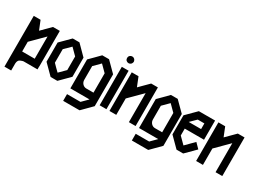

<svg xmlns="http://www.w3.org/2000/svg" viewBox="-45 -1250 2706 2031"><g transform="rotate(30 1308.0 -234.0)"><path d="M339.8 -470.7V-36.1H338.9V0H168Q157.2 1 131.8 11.7Q106.4 22.5 103.5 61.5V149.4H21.5V-470.7H104.5L148.4 -362.3L256.8 -470.7ZM256.8 -354.5Q206.1 -302.7 103.5 -201.2V-83H256.8Z M698.2 -117.2 639.6 -58.6 581.1 0H499Q469.7 -30.3 439.5 -59.6L380.9 -118.2V-352.5L439.5 -411.1L498 -469.7H580.1Q619.1 -429.7 697.3 -351.6H698.2ZM615.2 -151.4V-317.4L539.1 -393.6Q513.7 -368.2 462.9 -318.4V-153.3L501 -114.3L540 -76.2Z M1057.6 34.2Q1018.6 73.2 940.4 152.3L938.5 151.4V152.3H740.2V70.3H904.3L974.6 0H740.2V-353.5L798.8 -412.1L857.4 -471.7H940.4L999 -413.1L1057.6 -354.5ZM822.3 -319.3V-152.3Q822.3 -124 840.8 -103.5Q859.4 -84 884.8 -83H974.6V-319.3Q956.1 -338.9 936.5 -357.4Q918 -377 898.4 -395.5Z M1097.7 0V-469.7H1180.7V0ZM1155.3 -541Q1147.5 -538.1 1139.6 -538.1Q1131.8 -538.1 1124 -541Q1116.2 -544.9 1110.4 -549.8Q1104.5 -555.7 1101.6 -563.5Q1098.6 -571.3 1098.6 -579.1Q1098.6 -586.9 1101.6 -594.7Q1104.5 -602.5 1110.4 -608.4Q1116.2 -613.3 1124 -617.2Q1131.8 -620.1 1139.6 -620.1Q1147.5 -620.1 1155.3 -617.2Q1163.1 -613.3 1168 -608.4Q1173.8 -602.5 1176.8 -594.7Q1180.7 -586.9 1180.7 -579.1Q1180.7 -571.3 1176.8 -563.5Q1173.8 -555.7 1168 -549.8Q1163.1 -544.9 1155.3 -541Z M1537.1 0H1455.1V-354.5L1300.8 -200.2V0H1217.8V-471.7H1300.8V-470.7Q1315.4 -434.6 1344.7 -361.3L1455.1 -471.7H1537.1Z M1896.5 34.2Q1857.4 73.2 1779.3 152.3L1777.3 151.4V152.3H1579.1V70.3H1743.2L1813.5 0H1579.1V-353.5L1637.7 -412.1L1696.3 -471.7H1779.3L1837.9 -413.1L1896.5 -354.5ZM1661.1 -319.3V-152.3Q1661.1 -124 1679.7 -103.5Q1698.2 -84 1723.6 -83H1813.5V-319.3Q1794.9 -338.9 1775.4 -357.4Q1756.8 -377 1737.3 -395.5Z M2236.3 -236.3H2001V-152.3L2078.1 -75.2Q2111.3 -108.4 2177.7 -175.8Q2196.3 -156.2 2235.4 -117.2L2176.8 -58.6L2118.2 0H2037.1L1977.5 -59.6L1918.9 -118.2V-351.6L2037.1 -469.7V-470.7H2236.3ZM2153.3 -387.7H2072.3Q2048.8 -365.2 2002 -318.4H2153.3Z M2595.7 0H2513.7V-354.5L2359.4 -200.2V0H2276.4V-471.7H2359.4V-470.7Q2374 -434.6 2403.3 -361.3L2513.7 -471.7H2595.7Z"/></g></svg>

Font: mr_KirucoupageG
Style: Regular
Weight: 400
Designer: Jan Henkel
Version: Version 1.00 May 25, 2020, initial release